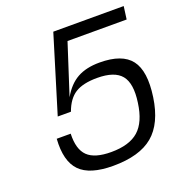

<svg xmlns="http://www.w3.org/2000/svg" viewBox="-130 -812 890 943"><g transform="rotate(-20 315.0 -340.0)"><path d="M87 -200H160Q157 -119 194 -83Q231 -47 317 -47Q412 -47 460.5 -90Q509 -133 522 -230Q536 -327 501 -370Q466 -413 375 -413Q301 -413 260.5 -387.5Q220 -362 198 -301H129L251 -700H619L610 -633H301L216 -370Q249 -428 295.5 -454Q342 -480 412 -480Q530 -480 575.5 -420.5Q621 -361 602 -230Q583 -99 512 -39.5Q441 20 303 20Q181 20 130 -32.5Q79 -85 87 -200Z"/></g></svg>

Font: Fivo Sans Modern
Style: Italic
Weight: 400
Designer: Alexander Slobzheninov
Foundry: Alexander Slobzheninov
Version: 1.0